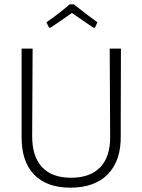

<svg xmlns="http://www.w3.org/2000/svg" viewBox="-20 -864 659 889"><path d="M306 5Q196 5 137.5 -56Q79 -117 80 -232V-639H131L129 -237Q128 -141 174 -91Q220 -41 309 -41Q398 -41 444.5 -90Q491 -139 490 -232L488 -639H540L539 -313V-236Q541 -121 480 -58Q419 5 306 5ZM303 -844H322Q395 -786 431 -761L420 -736H412L313 -804Q265 -770 214 -736H207L195 -761Q248 -797 303 -844Z"/></svg>

Font: t
Style: Regular
Weight: 300
Designer: Juan Pablo del Peral
Foundry: Huerta Tipografica
Version: Version 2.004; ttfautohint (v1.8.1)